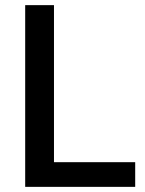

<svg xmlns="http://www.w3.org/2000/svg" viewBox="-20 -727 566 747"><path d="M78 -707H190V-96H506V0H78Z"/></svg>

Font: Asta Sans SemiBold
Style: Regular
Weight: 600
Designer: 42dot
Version: Version 1.000